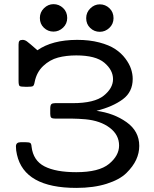

<svg xmlns="http://www.w3.org/2000/svg" viewBox="-20 -898 743 929"><path d="M81.1 -210H101.1Q120.1 -210 126 -206.5Q131.8 -203.1 132.8 -188Q140.6 -121.1 195.3 -93Q250 -64.9 349.1 -64.9Q459 -64.9 507.6 -105Q556.2 -145 556.2 -193.8Q556.2 -245.6 511 -279.8Q465.8 -314 394 -320.8Q360.8 -323.7 326.2 -324.2H249Q231.9 -324.2 227.5 -329.1Q223.1 -334 223.1 -347.2V-371.1Q223.1 -389.2 228.5 -394Q233.9 -398.9 246.1 -398.9H331.1Q437 -398.9 481.9 -435.1Q526.9 -471.2 526.9 -515.1Q526.9 -559.1 484.9 -594.5Q442.9 -629.9 349.1 -629.9Q300.3 -629.9 260.7 -619.4Q221.2 -608.9 189.2 -578.9Q157.2 -548.8 147.9 -502Q145 -484.9 139.4 -481.4Q133.8 -478 111.8 -478H105Q80.1 -478 75 -481.9Q69.8 -485.8 69.8 -506.8V-683.1Q69.8 -695.3 74 -700.2Q78.1 -705.1 89.8 -705.1Q99.6 -705.1 109.9 -698Q120.1 -690.9 161.1 -654.8Q231.9 -704.6 352.1 -705.1H354Q413.1 -705.1 460.4 -692.6Q507.8 -680.2 537.4 -660.6Q566.9 -641.1 586.4 -615Q606 -588.9 614 -564.5Q622.1 -540 622.1 -516.1Q622.1 -453.1 574 -417.5Q525.9 -381.8 446.8 -361.8Q530.8 -350.6 592.3 -306.9Q653.8 -263.2 653.8 -191.9Q653.8 -157.7 638.9 -125.2Q624 -92.8 591.6 -60.8Q559.1 -28.8 496.1 -8.8Q433.1 11.2 349.1 11.2Q98.1 11.2 62 -149.9Q57.1 -169.9 57.1 -189.9Q57.1 -210 81.1 -210ZM172.9 -811Q172.9 -838.9 192.9 -858.4Q212.9 -877.9 238.8 -877.9Q265.6 -877.9 285.4 -859.1Q305.2 -840.3 305.2 -811Q305.2 -783.2 285.2 -764.2Q265.1 -745.1 238.8 -745.1Q211.9 -745.1 192.4 -763.7Q172.9 -782.2 172.9 -811ZM397 -810.1Q397 -837.9 417 -857.4Q437 -877 462.9 -877Q489.7 -877 509.5 -858.2Q529.3 -839.4 529.3 -810.1Q529.3 -782.2 509.3 -763.2Q489.3 -744.1 462.9 -744.1Q436 -744.1 416.5 -762.7Q397 -781.2 397 -810.1Z"/></svg>

Font: CMU Concrete
Style: Bold
Weight: 700
Version: Version 0.7.0